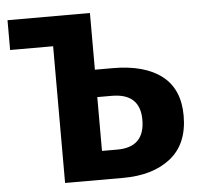

<svg xmlns="http://www.w3.org/2000/svg" viewBox="-51 -745 818 796"><g transform="rotate(-5 358.5 -346.5)"><path d="M426 -457Q558 -457 630 -401.5Q702 -346 702 -235Q702 -118 628 -59Q554 0 430 0H188V-569H9V-693H352V-457ZM416 -119Q530 -119 530 -233Q530 -343 412 -343H352V-119Z"/></g></svg>

Font: Fira Sans
Style: Bold
Weight: 700
Designer: bBox Type GmbH & Carrois Corporate GbR & Edenspiekermann AG
Foundry: bBox Type GmbH & Carrois Corporate GbR & Edenspiekermann AG
Version: Version 4.301;PS 004.301;hotconv 1.0.88;makeotf.lib2.5.64775